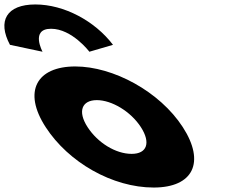

<svg xmlns="http://www.w3.org/2000/svg" viewBox="-306 -826 1070 861"><path d="M-101.3 -256C1 -98 198.2 15 383.2 15C560.2 15 616 -98 513.7 -256C410 -416 201.5 -528 31.5 -528C-141.5 -528 -205 -416 -101.3 -256ZM86.7 -256C40.7 -327 61.3 -377 128.3 -377C194.3 -377 279.7 -327 325.7 -256C371 -186 353.4 -136 284.4 -136C212.4 -136 132 -186 86.7 -256ZM-115.2 -594C-115.2 -594 -171 -697 -77 -697C17 -697 94.8 -594 94.8 -594L200.7 -625C119.4 -732 -18.6 -806 -147.6 -806C-276.6 -806 -318.6 -732 -261.3 -625Z"/></svg>

Font: Hussar
Style: BdOpOblSeven
Weight: 700
Foundry: Cannot Into Space Fonts
Version: Version 2.00